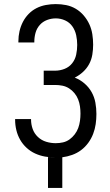

<svg xmlns="http://www.w3.org/2000/svg" viewBox="-20 -763 540 940"><path d="M215 157V6Q224 7 232 7.5Q240 8 249 8H251Q225 8 200 3.5Q175 -1 152 -11.5Q129 -22 110 -39.5Q91 -57 78.5 -79Q66 -101 60 -126Q54 -151 54 -177V-180H132V-178Q132 -154 140 -131.5Q148 -109 165.5 -92.5Q183 -76 206 -69Q229 -62 253 -62Q271 -62 288.5 -66Q306 -70 320.5 -80.5Q335 -91 346 -105.5Q357 -120 363 -136.5Q369 -153 371.5 -171Q374 -189 374 -207Q374 -225 371.5 -242.5Q369 -260 362.5 -276.5Q356 -293 344.5 -307Q333 -321 318 -330.5Q303 -340 285.5 -343.5Q268 -347 250 -347H194V-417H250Q274 -417 296.5 -426Q319 -435 333.5 -453.5Q348 -472 353 -495.5Q358 -519 358 -543Q358 -567 353 -590.5Q348 -614 334.5 -633.5Q321 -653 299 -663Q277 -673 253 -673Q231 -673 210 -665Q189 -657 174.5 -640.5Q160 -624 154 -602.5Q148 -581 148 -559V-555H70V-561Q70 -586 75.5 -610Q81 -634 92 -655.5Q103 -677 120 -694.5Q137 -712 158.5 -723Q180 -734 204.5 -738.5Q229 -743 253 -743Q279 -743 304 -738Q329 -733 351 -720Q373 -707 390 -687Q407 -667 417.5 -644Q428 -621 432 -595.5Q436 -570 436 -544Q436 -520 432 -495.5Q428 -471 416.5 -449.5Q405 -428 386.5 -411Q368 -394 346 -383Q372 -373 393.5 -354.5Q415 -336 428.5 -312Q442 -288 447 -260.5Q452 -233 452 -205Q452 -180 448.5 -155.5Q445 -131 436 -107.5Q427 -84 412 -63.5Q397 -43 377 -28Q357 -13 333 -4.5Q309 4 285 7V157Z"/></svg>

Font: Moesevka
Style: Regular
Weight: 400
Monospace: yes
Designer: Belleve Invis
Foundry: Belleve Invis
Version: Version 32.5.0; ttfautohint (v1.8.4)